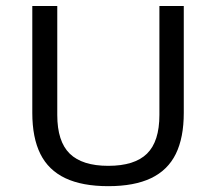

<svg xmlns="http://www.w3.org/2000/svg" viewBox="-20 -615 722 642"><path d="M342 7.5Q255 7.5 198.5 -19.2Q142 -46 115 -100.2Q88 -154.5 88 -237.5V-595H171.5V-230.5Q171.5 -142 213.2 -101.2Q255 -60.5 342 -60.5Q430 -60.5 471.5 -101.2Q513 -142 513 -230.5V-595H594.5V-237.5Q594.5 -154.5 567.8 -100.2Q541 -46 485 -19.2Q429 7.5 342 7.5Z"/></svg>

Font: Encode Sans SC SemiExpanded
Style: Regular
Weight: 400
Width: 6
Designer: Multiple Designers
Foundry: Impallari Type
Version: Version 3.002